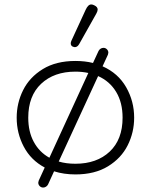

<svg xmlns="http://www.w3.org/2000/svg" viewBox="-20 -774 678 863"><path d="M583 -245Q583 -179 554 -121Q525 -63 465.5 -26.5Q406 10 319 10Q267 10 223 -4L196 55Q193 61 187 65Q181 69 174 69Q165 69 158.5 62.5Q152 56 152 47Q152 44 154 38L181 -21Q119 -54 87 -114.5Q55 -175 55 -245Q55 -311 84 -369Q113 -427 172.5 -463.5Q232 -500 319 -500Q362 -500 398 -491L423 -545Q426 -551 432 -555Q438 -559 445 -559Q454 -559 460.5 -552.5Q467 -546 467 -537Q467 -534 465 -528L441 -476Q511 -445 547 -382Q583 -319 583 -245ZM202 -65 377 -446Q350 -452 319 -452Q223 -452 165 -397.5Q107 -343 107 -245Q107 -182 132 -136Q157 -90 202 -65ZM531 -245Q531 -313 502 -361Q473 -409 421 -432L244 -48Q277 -38 319 -38Q415 -38 473 -92.5Q531 -147 531 -245ZM298 -579Q298 -585 301 -591L365 -730Q376 -754 390 -754Q397 -754 404 -750Q419 -743 419 -731Q419 -724 413 -713L336 -576Q328 -562 316 -562L308 -564Q298 -568 298 -579Z"/></svg>

Font: Kodchasan ExtraLight
Style: Regular
Weight: 275
Version: Version 1.000; ttfautohint (v1.6)